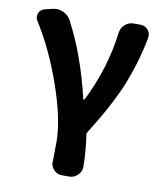

<svg xmlns="http://www.w3.org/2000/svg" viewBox="-85 -630 759 902"><g transform="rotate(10 294.5 -179.5)"><path d="M364.3 147.5Q364.3 169.9 347.7 185.5Q331.1 203.1 307.6 203.1H270.5Q248 203.1 232.4 185.5Q217.8 169.9 217.8 149.4Q217.8 147.5 218.8 145.5Q219.7 115.2 219.7 52.7Q219.7 -50.8 165.5 -208.5Q111.3 -366.2 33.2 -490.2Q26.4 -501 26.4 -511.7Q26.4 -519.5 29.3 -527.3Q37.1 -545.9 57.6 -550.8L93.8 -559.6Q103.5 -561.5 112.3 -561.5Q127.9 -561.5 143.6 -554.7Q167 -544.9 179.7 -522.5Q260.7 -371.1 308.6 -167Q308.6 -165 311.5 -165Q314.5 -165 315.4 -167Q396.5 -329.1 418 -501Q420.9 -525.4 438.5 -541.5Q456.1 -557.6 480.5 -557.6H511.7Q534.2 -557.6 548.8 -541Q559.6 -527.3 559.6 -511.7Q559.6 -506.8 558.6 -501Q534.2 -376 489.7 -268.1Q445.3 -160.2 354.5 -16.6Q350.6 -9.8 352.5 -2.9Q364.3 78.1 364.3 147.5Z"/></g></svg>

Font: Gen Jyuu Gothic P Bold
Style: Bold
Weight: 700
Designer: [Source Han Sans]
Ryoko NISHIZUKA  (kana & ideographs); Paul D. Hunt (Latin, Greek & Cyrillic); Wenlong ZHANG  (bopomofo
Version: Version 1.002.20150607